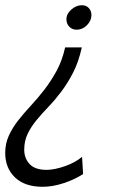

<svg xmlns="http://www.w3.org/2000/svg" viewBox="-45 -495 471 737"><path d="M306 -437Q306 -416 289 -398.5Q272 -381 249 -381Q232 -381 221 -392.5Q210 -404 210 -421Q210 -442 229 -458.5Q248 -475 269 -475Q286 -475 296 -464Q306 -453 306 -437ZM274 173Q242 194 199.5 208Q157 222 119 222Q50 222 12.5 186Q-25 150 -25 92Q-25 56 -11 25.5Q3 -5 25 -33Q47 -61 73.5 -89.5Q100 -118 125.5 -151Q151 -184 172.5 -223.5Q194 -263 205 -313H269Q257 -258 236 -217Q215 -176 190.5 -143.5Q166 -111 140.5 -84.5Q115 -58 94.5 -33Q74 -8 61 19Q48 46 48 80Q48 112 68.5 134.5Q89 157 134 157Q150 157 168.5 153Q187 149 205.5 142.5Q224 136 240.5 127Q257 118 270 107Z"/></svg>

Font: Quattrocento Sans
Style: Italic
Weight: 400
Designer: Pablo Impallari
Foundry: Pablo Impallari, Igino Marini, Brenda Gallo
Version: Version 2.000